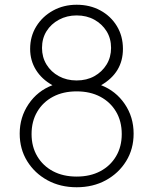

<svg xmlns="http://www.w3.org/2000/svg" viewBox="-20 -777 646 809"><path d="M303 12Q372 12 426 -17.5Q480 -47 511.5 -98Q543 -149 543 -214Q543 -284 505.5 -339Q468 -394 406 -418Q498 -471 498 -571Q498 -625 472.5 -667Q447 -709 403 -733Q359 -757 303 -757Q248 -757 203.5 -732.5Q159 -708 133 -666Q107 -624 107 -571Q107 -522 131.5 -482.5Q156 -443 201 -418Q138 -394 100.5 -338.5Q63 -283 63 -214Q63 -149 94.5 -98Q126 -47 180 -17.5Q234 12 303 12ZM303 -438Q261 -438 228 -456Q195 -474 176 -505Q157 -536 157 -575Q157 -615 176 -645.5Q195 -676 228.5 -694Q262 -712 303 -712Q345 -712 377.5 -694Q410 -676 429 -645.5Q448 -615 448 -575Q448 -536 429 -505Q410 -474 377.5 -456Q345 -438 303 -438ZM303 -33Q246 -33 203.5 -55.5Q161 -78 137 -118.5Q113 -159 113 -212Q113 -266 137 -306.5Q161 -347 203.5 -369.5Q246 -392 303 -392Q360 -392 402.5 -369.5Q445 -347 469 -306.5Q493 -266 493 -212Q493 -159 469 -118.5Q445 -78 402.5 -55.5Q360 -33 303 -33Z"/></svg>

Font: Plus Jakarta Sans ExtraLight
Style: Regular
Weight: 200
Designer: Gumpita Rahayu
Foundry: Tokotype
Version: Version 2.004; ttfautohint (v1.8.3)